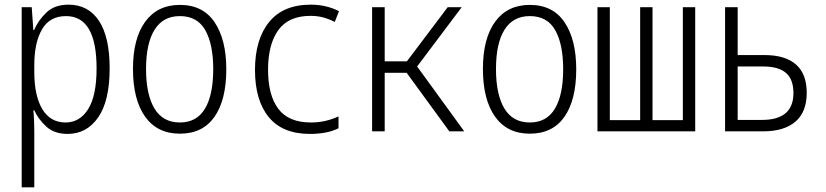

<svg xmlns="http://www.w3.org/2000/svg" viewBox="-20 -563 3540 823"><path d="M73 240V-532H116L123 -434H126Q144 -476 179 -509.5Q214 -543 274 -543Q358 -543 404 -474Q450 -405 450 -270Q450 -131 401 -60Q352 11 270 11Q213 11 179 -20Q145 -51 127 -90H123Q125 -72 126 -47.5Q127 -23 127 0V240ZM261 -38Q322 -38 358 -95.5Q394 -153 394 -270Q394 -494 263 -494Q193 -494 160 -437Q127 -380 127 -284V-255Q127 -152 161.5 -95Q196 -38 261 -38Z M751 10Q654 10 602 -63Q550 -136 550 -268Q550 -398 602.5 -470Q655 -542 751 -542Q850 -542 900 -467.5Q950 -393 950 -266Q950 -135 899.5 -62.5Q849 10 751 10ZM751 -38Q823 -38 858.5 -97Q894 -156 894 -267Q894 -373 860 -433.5Q826 -494 751 -494Q679 -494 642.5 -435.5Q606 -377 606 -267Q606 -158 642 -98Q678 -38 751 -38Z M1308 11Q1191 11 1132 -61Q1073 -133 1073 -263Q1073 -394 1133.5 -468.5Q1194 -543 1312 -543Q1379 -543 1433 -515L1415 -469Q1389 -482 1364.5 -488.5Q1340 -495 1311 -495Q1217 -495 1173 -434Q1129 -373 1129 -264Q1129 -155 1173 -96.5Q1217 -38 1313 -38Q1343 -38 1371.5 -44Q1400 -50 1431 -64V-13Q1404 0 1373.5 5.5Q1343 11 1308 11Z M1575 0V-532H1629V-300H1724L1899 -532H1959L1768 -278L1970 0H1906L1723 -251H1629V0Z M2251 10Q2154 10 2102 -63Q2050 -136 2050 -268Q2050 -398 2102.5 -470Q2155 -542 2251 -542Q2350 -542 2400 -467.5Q2450 -393 2450 -266Q2450 -135 2399.5 -62.5Q2349 10 2251 10ZM2251 -38Q2323 -38 2358.5 -97Q2394 -156 2394 -267Q2394 -373 2360 -433.5Q2326 -494 2251 -494Q2179 -494 2142.5 -435.5Q2106 -377 2106 -267Q2106 -158 2142 -98Q2178 -38 2251 -38Z M2541 0V-532H2594V-48H2724V-532H2777V-48H2907V-532H2960V0Z M3088 0V-532H3142V-327H3257Q3346 -327 3392 -286.5Q3438 -246 3438 -165Q3438 -83 3389.5 -41.5Q3341 0 3251 0ZM3142 -49H3246Q3381 -49 3381 -164Q3381 -223 3349 -250.5Q3317 -278 3252 -278H3142Z"/></svg>

Font: Noto Sans Mono ExtraCondensed Light
Style: Regular
Weight: 300
Width: 2
Designer: Monotype Design Team
Foundry: Monotype Imaging Inc.
Version: Version 2.014; ttfautohint (v1.8.4.7-5d5b)